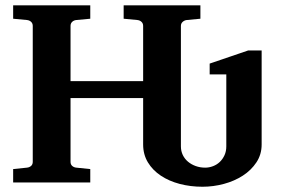

<svg xmlns="http://www.w3.org/2000/svg" viewBox="-20 -691 1091 727"><path d="M970.7 -144Q970.7 -106 950.9 -76.2Q931.2 -46.4 899.4 -25.9Q867.7 -5.4 827.6 5.4Q787.6 16.1 746.6 16.1Q701.2 16.1 660.4 5.4Q619.6 -5.4 588.9 -25.9Q558.1 -46.4 540 -76.2Q522 -106 522 -144V-319.8H247.1V-78.1Q247.1 -68.4 253.4 -62.7Q259.8 -57.1 269 -56.2L321.8 -50.8V0H29.8V-50.8L82 -56.2Q91.3 -57.1 97.7 -62.7Q104 -68.4 104 -78.1V-592.8Q104 -602.5 97.7 -608.4Q91.3 -614.3 82 -615.2L29.8 -620.1V-670.9H321.8V-620.1L269 -615.2Q259.8 -614.3 253.4 -608.4Q247.1 -602.5 247.1 -592.8V-383.8H522V-592.8Q522 -602.5 515.6 -608.4Q509.3 -614.3 500 -615.2L448.2 -620.1V-670.9H738.8V-620.1L687 -615.2Q678.7 -614.3 671.9 -608.4Q665 -602.5 665 -592.8V-136.7Q665 -119.1 672.1 -104.2Q679.2 -89.4 691.7 -78.9Q704.1 -68.4 720.9 -62.3Q737.8 -56.2 756.8 -56.2Q772 -56.2 786.6 -61.8Q801.3 -67.4 812.3 -77.9Q823.2 -88.4 830.1 -103.3Q836.9 -118.2 836.9 -136.7V-409.2H773.9V-450.2L919.9 -500H970.7Z"/></svg>

Font: Charis SIL Phon
Style: Bold
Weight: 700
Foundry: SIL International
Version: Version 5.000